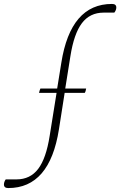

<svg xmlns="http://www.w3.org/2000/svg" viewBox="-141 -754 610 974"><path d="M-99 200Q-121 200 -121 182Q-121 169 -112 156H-57Q12 156 52.5 103Q93 50 111 -65L146 -283H57Q58 -288 60 -294.5Q62 -301 64 -305H149L170 -435Q217 -734 427 -734Q449 -734 449 -716Q449 -703 439 -690H385Q315 -690 274.5 -636.5Q234 -583 216 -468L190 -305H296Q295 -300 293.5 -293.5Q292 -287 289 -283H187L158 -98Q111 200 -99 200Z"/></svg>

Font: Petrona ExtraLight
Style: Italic
Weight: 200
Italic angle: -9°
Designer: Ringo R. Seeber
Foundry: Ringo R. Seeber
Version: Version 2.001; ttfautohint (v1.8.3)